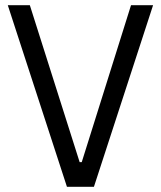

<svg xmlns="http://www.w3.org/2000/svg" viewBox="-20 -720 620 740"><path d="M238 0H342L570 -700H485L295 -95H287L95 -700H10Z"/></svg>

Font: Fixel Text Regular
Style: Regular
Weight: 400
Width: 4
Designer: AlfaBravo + MacPaw
Foundry: Kyrylo Tkachov, Marchela Mozhyna, Serhii Makarenko, Maria Weinstein, Zakhar Kryvoshyya
Version: Version 1.211